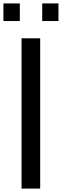

<svg xmlns="http://www.w3.org/2000/svg" viewBox="-37 -1013 362 1123"><path d="M89 90V-789H198V90ZM-17 -890V-993H79V-890ZM210 -890V-993H305V-890Z"/></svg>

Font: Farlight84_Sys_V01
Style: Regular
Weight: 400
Designer: Ryoko NISHIZUKA  (kana, bopomofo & ideographs); Paul D. Hunt (Latin, Greek & Cyrillic); Sandoll Communications , Soo-you
Foundry: Adobe
Version: Version 2.004;October 29, 2024;FontCreator 14.0.0.2814 64-bi